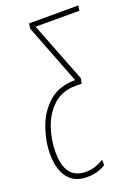

<svg xmlns="http://www.w3.org/2000/svg" viewBox="-179 -590 652 895"><g transform="rotate(-20 147.5 -143.0)"><path d="M93 240Q123 240 146 233Q169 226 186 215V188Q166 200 144.5 207.5Q123 215 96 215Q-6 215 -6 81Q-6 19 14.5 -40.5Q35 -100 78 -139Q121 -178 188 -178H218L223 -203L107 -501H324L328 -526H84L80 -501L195 -204Q113 -204 63 -159Q13 -114 -10 -48Q-33 18 -33 81Q-33 155 -1 197.5Q31 240 93 240Z"/></g></svg>

Font: Noto Sans Display Condensed Thin
Style: Italic
Weight: 250
Width: 3
Italic angle: -12°
Designer: Monotype Design Team
Foundry: Monotype Imaging Inc.
Version: Version 1.900